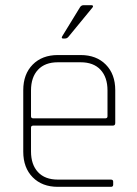

<svg xmlns="http://www.w3.org/2000/svg" viewBox="-20 -723 531 743"><path d="M304 -703H334Q338 -703 339.5 -700.5Q341 -698 338 -694L246 -582Q240 -574 232 -574H224Q216 -574 221 -583L289 -694Q294 -703 304 -703ZM409 0H204Q143 0 106.5 -37Q70 -74 70 -136V-374Q70 -436 106.5 -473Q143 -510 204 -510H292Q353 -510 389.5 -473Q426 -436 426 -374V-247Q426 -237 417 -237H109Q100 -237 100 -229V-137Q100 -86 127 -57Q154 -28 204 -28H409Q418 -28 418 -20V-8Q418 0 409 0ZM109 -265H387Q396 -265 396 -273V-373Q396 -424 369 -453Q342 -482 292 -482H204Q154 -482 127 -453Q100 -424 100 -373V-273Q100 -265 109 -265Z"/></svg>

Font: Rajdhani Light
Style: Regular
Weight: 300
Designer: Satya Rajpurohit, Jyotish Sonowal
Foundry: Indian Type Foundry
Version: Version 1.201;PS 1.0;hotconv 1.0.78;makeotf.lib2.5.61930; tt